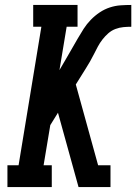

<svg xmlns="http://www.w3.org/2000/svg" viewBox="-20 -755 550 775"><path d="M10 0V-88H55L147 -647H114V-735H293V-647H249L220 -472L248 -520Q259 -539 270.5 -559Q282 -579 293.5 -599Q305 -619 317.5 -638.5Q330 -658 346.5 -675Q363 -692 382.5 -705Q402 -718 423.5 -725Q445 -732 466.5 -733.5Q488 -735 510 -735V-647Q494 -647 478 -645.5Q462 -644 446 -638Q430 -632 417 -620.5Q404 -609 393.5 -595.5Q383 -582 375 -567Q367 -552 359.5 -537Q352 -522 343.5 -507Q335 -492 326 -478L286 -414L376 -88H426V0H297L214 -300L183 -250L156 -88H189V0Z"/></svg>

Font: Iosevka Slab Semibold
Style: Italic
Weight: 600
Italic angle: -9°
Monospace: yes
Designer: Belleve Invis
Foundry: Belleve Invis
Version: Version 11.1.1; ttfautohint (v1.8.3)